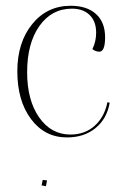

<svg xmlns="http://www.w3.org/2000/svg" viewBox="-20 -532 430 665"><path d="M212 -56Q135 -56 87.5 -119.5Q40 -183 40 -285Q40 -385 91.5 -448.5Q143 -512 225 -512Q281 -512 312.5 -483.5Q344 -455 344 -403Q344 -353 324 -353Q311 -353 300 -362Q313 -388 313 -419Q313 -458 290.5 -480Q268 -502 229 -502Q159 -502 116.5 -442Q74 -382 74 -282Q74 -185 115.5 -125.5Q157 -66 224 -66Q274 -66 308 -96.5Q342 -127 352 -178L360 -176Q350 -120 310.5 -88Q271 -56 212 -56ZM124 110 128 91 143 93 139 113Z"/></svg>

Font: Arapey Thin-Display
Style: Regular
Weight: 100
Designer: Eduardo Rodriguez Tunni
Foundry: Eduardo Rodriguez Tunni
Version: Version 4.000